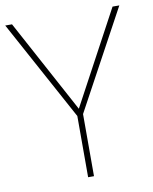

<svg xmlns="http://www.w3.org/2000/svg" viewBox="-81 -776 668 837"><g transform="rotate(-10 252.5 -357.0)"><path d="M253 -301 475 -714H505L267 -275V0H241V-271L0 -714H30Z"/></g></svg>

Font: Noto Sans Myanmar UI Thin
Style: Regular
Weight: 100
Designer: Monotype Design Team
Foundry: Monotype Imaging Inc.
Version: Version 2.103; ttfautohint (v1.8.4.7-5d5b)